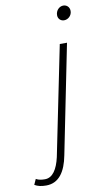

<svg xmlns="http://www.w3.org/2000/svg" viewBox="-218 -719 540 995"><g transform="rotate(-10 52.0 -221.5)"><path d="M-58 230C9 230 45 176 61 92L176 -480H138L21 95C7 156 -18 197 -59 197C-77 197 -92 195 -106 187L-119 216C-102 226 -83 230 -58 230ZM182 -597C203 -597 223 -615 223 -639C223 -660 208 -673 190 -673C170 -673 150 -655 150 -629C150 -610 164 -597 182 -597Z"/></g></svg>

Font: Source Sans Pro Light
Style: Italic
Weight: 300
Italic angle: -11°
Designer: Paul D. Hunt
Foundry: Adobe Systems Incorporated
Version: Version 3.006;hotconv 1.0.111;makeotfexe 2.5.65597